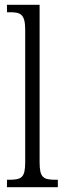

<svg xmlns="http://www.w3.org/2000/svg" viewBox="-20 -780 270 800"><path d="M9 0H221V-31H214C160 -31 145 -39 145 -105V-760H9V-729H21C65 -729 85 -722 85 -656V-105C85 -39 70 -31 16 -31H9Z"/></svg>

Font: Noto Serif Georgian ExtraCondensed Light
Style: Regular
Weight: 300
Width: 2
Designer: Monotype Design Team, Akaki Razmadze
Foundry: Google LLC
Version: Version 2.003